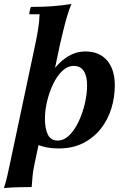

<svg xmlns="http://www.w3.org/2000/svg" viewBox="-49 -735 633 970"><path d="M107 -700Q165 -700 214 -703.5Q263 -707 312 -715Q302 -693 291 -656Q280 -619 270.5 -580Q261 -541 254 -510L215 -326L175 -210L167 -103L124 100Q118 128 115.5 155Q113 182 111 210Q75 210 41 211Q7 212 -29 215Q-18 180 -12 153Q-6 126 0 98L129 -510Q138 -552 144 -590.5Q150 -629 151 -663H99Q99 -670 101.5 -681.5Q104 -693 107 -700ZM383 -475Q453 -475 492 -429.5Q531 -384 531 -304Q531 -243 513 -185.5Q495 -128 459 -83Q423 -38 370 -11.5Q317 15 247 15Q182 15 133 -7.5Q84 -30 67 -73L140 -131Q140 -193 158 -254Q176 -315 209 -365Q242 -415 286.5 -445Q331 -475 383 -475ZM324 -402Q292 -402 265.5 -376.5Q239 -351 219.5 -310.5Q200 -270 189 -223.5Q178 -177 178 -136Q178 -84 193 -54.5Q208 -25 242 -25Q275 -25 302.5 -53Q330 -81 350 -124.5Q370 -168 380.5 -215.5Q391 -263 391 -302Q391 -351 374 -376.5Q357 -402 324 -402Z"/></svg>

Font: Poltawski Nowy
Style: Bold Italic
Weight: 700
Italic angle: -12°
Designer: Adam Pótawski, Mateusz Machalski, Borys Kosmynka, Ania Wieluska
Foundry: Capitalics.wtf
Version: Version 1.001;gftools[0.9.25]